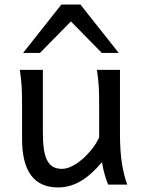

<svg xmlns="http://www.w3.org/2000/svg" viewBox="-20 -801 619 833"><path d="M449.2 0Q445.8 -8.3 441.9 -19.5Q438 -30.8 434.3 -43.5Q430.7 -56.2 427.5 -70.1Q424.3 -84 422.4 -97.7Q377.9 -43.5 330.8 -15.6Q283.7 12.2 231.9 12.2Q75.7 12.2 75.7 -197.8V-341.8Q75.7 -365.2 75.4 -384.3Q75.2 -403.3 74.2 -421.1Q73.2 -439 71.3 -457.5Q69.3 -476.1 65.9 -498H166V-227.1Q166 -185.5 170.2 -155.5Q174.3 -125.5 184.1 -106.2Q193.8 -86.9 209.7 -77.6Q225.6 -68.4 249 -68.4Q270.5 -68.4 294.9 -81.3Q319.3 -94.2 341.6 -114.3Q363.8 -134.3 382.1 -158.4Q400.4 -182.6 410.2 -205.1V-341.8Q410.2 -365.7 409.9 -385Q409.7 -404.3 408.7 -421.9Q407.7 -439.5 405.8 -457.5Q403.8 -475.6 400.4 -498H500.5V-219.7Q500.5 -148.4 508.5 -95Q516.6 -41.5 532.2 0ZM80.1 -571.3 246.1 -781.2H329.1L495.1 -571.3H421.9L287.6 -708L153.3 -571.3Z"/></svg>

Font: Andika
Style: Regular
Weight: 400
Designer: Victor Gaultney, Annie Olsen, Julie Remington, Don Collingsworth, Eric Hays
Foundry: SIL International
Version: Version 1.001